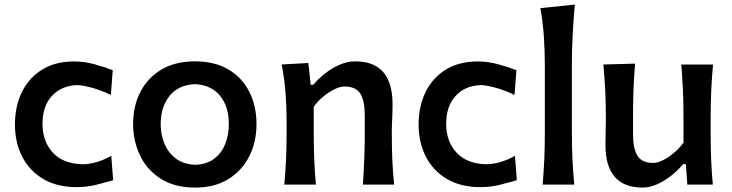

<svg xmlns="http://www.w3.org/2000/svg" viewBox="-20 -827 3278 860"><path d="M323.7 11.2Q235.4 11.2 173.6 -25.4Q111.8 -62 79.3 -125.5Q46.9 -189 46.9 -269Q46.9 -349.6 77.6 -413.6Q108.4 -477.5 167.7 -514.6Q227.1 -551.8 312.5 -551.8Q358.9 -551.8 405.5 -538.6Q452.1 -525.4 484.9 -512.7L476.6 -401.9Q424.8 -425.8 385.3 -435.8Q345.7 -445.8 325.7 -445.8Q255.9 -443.8 213.1 -397.9Q170.4 -352.1 170.4 -272Q170.4 -193.8 216.8 -143.3Q263.2 -92.8 351.6 -91.3Q378.4 -91.3 411.9 -100.8Q445.3 -110.4 478.5 -128.9L486.8 -19.5Q456.1 -10.7 413.1 0.2Q370.1 11.2 323.7 11.2Z M855 13.2Q761.7 13.2 699.7 -26.6Q637.7 -66.4 606.9 -131.3Q576.2 -196.3 576.2 -271.5Q576.2 -352.1 608.9 -415.5Q641.6 -479 703.4 -515.6Q765.1 -552.2 852.5 -552.2Q942.9 -552.2 1004.4 -515.1Q1065.9 -478 1097.4 -414.3Q1128.9 -350.6 1128.9 -271.5Q1128.9 -190.9 1096.2 -126.5Q1063.5 -62 1002.2 -24.4Q940.9 13.2 855 13.2ZM854.5 -88.9Q905.8 -90.8 939.2 -116Q972.7 -141.1 988.8 -182.1Q1004.9 -223.1 1004.9 -271.5Q1004.9 -350.1 965.8 -397.9Q926.8 -445.8 854.5 -450.2Q777.8 -446.8 738.8 -396.7Q699.7 -346.7 699.7 -271.5Q699.7 -224.1 716.8 -183.1Q733.9 -142.1 768.3 -116.5Q802.7 -90.8 854.5 -88.9Z M1253.4 0Q1258.8 -58.6 1261.2 -113.5Q1263.7 -168.5 1263.7 -235.4V-289.1Q1263.7 -349.6 1258.8 -412.4Q1253.9 -475.1 1241.7 -538.1L1361.3 -544.9L1371.6 -447.3H1383.3Q1404.3 -472.7 1434.6 -496.8Q1464.8 -521 1500.2 -536.6Q1535.6 -552.2 1570.8 -552.2Q1738.3 -552.2 1738.3 -359.9Q1738.3 -324.7 1736.6 -293Q1734.9 -261.2 1734.9 -235.4Q1734.9 -168.5 1737.1 -113.5Q1739.3 -58.6 1745.6 0H1605.5Q1609.4 -58.6 1611.6 -112.8Q1613.8 -167 1613.8 -229.5V-312Q1613.8 -375.5 1594 -407.5Q1574.2 -439.5 1522.9 -439.5Q1503.4 -439.5 1478 -427.2Q1452.6 -415 1428 -394.5Q1403.3 -374 1385.3 -348.6V-229.5Q1385.3 -167 1387.5 -112.8Q1389.6 -58.6 1395 0Z M2131.8 11.2Q2043.5 11.2 1981.7 -25.4Q1919.9 -62 1887.5 -125.5Q1855 -189 1855 -269Q1855 -349.6 1885.7 -413.6Q1916.5 -477.5 1975.8 -514.6Q2035.2 -551.8 2120.6 -551.8Q2167 -551.8 2213.6 -538.6Q2260.3 -525.4 2293 -512.7L2284.7 -401.9Q2232.9 -425.8 2193.4 -435.8Q2153.8 -445.8 2133.8 -445.8Q2064 -443.8 2021.2 -397.9Q1978.5 -352.1 1978.5 -272Q1978.5 -193.8 2024.9 -143.3Q2071.3 -92.8 2159.7 -91.3Q2186.5 -91.3 2220 -100.8Q2253.4 -110.4 2286.6 -128.9L2294.9 -19.5Q2264.2 -10.7 2221.2 0.2Q2178.2 11.2 2131.8 11.2Z M2410.6 0Q2415.5 -58.6 2418 -113.5Q2420.4 -168.5 2420.4 -235.4V-534.2Q2420.4 -601.1 2416 -664.6Q2411.6 -728 2400.4 -790.5L2554.7 -806.6Q2548.8 -741.7 2545.2 -674.3Q2541.5 -606.9 2541.5 -534.2V-235.4Q2541.5 -168.5 2544.2 -113.5Q2546.9 -58.6 2552.2 0Z M2858.4 13.2Q2691.9 13.2 2691.9 -178.7Q2691.9 -213.9 2692.9 -240.5Q2693.8 -267.1 2693.8 -293.9Q2693.8 -366.7 2690.9 -423.1Q2688 -479.5 2682.6 -538.1L2824.7 -542Q2819.8 -483.4 2817.6 -427Q2815.4 -370.6 2815.4 -308.6V-225.1Q2815.4 -161.6 2835.2 -129.4Q2855 -97.2 2906.2 -97.2Q2924.8 -97.2 2949.5 -109.4Q2974.1 -121.6 2998.8 -142.3Q3023.4 -163.1 3041.5 -188V-308.6Q3041.5 -370.6 3038.8 -425Q3036.1 -479.5 3031.7 -538.1H3173.8Q3168.5 -479.5 3165.8 -423.1Q3163.1 -366.7 3163.1 -293.9V-235.4Q3163.1 -168.5 3165.3 -113.5Q3167.5 -58.6 3172.9 0H3058.6L3052.2 -91.8H3040Q3019 -66.4 2989 -42.2Q2959 -18.1 2925 -2.4Q2891.1 13.2 2858.4 13.2Z"/></svg>

Font: Pinar DS1 SemiBold
Style: Regular
Weight: 600
Designer: Amin Abedi
Version: Version 3.000